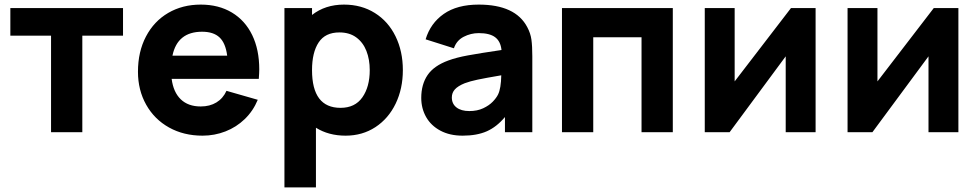

<svg xmlns="http://www.w3.org/2000/svg" viewBox="-20 -575 4258 835"><path d="M338 0H202V-420H25V-540H515V-420H338Z M726.5 -232Q734 -174 766.2 -143Q798.5 -112 853 -112Q892.5 -112 921.2 -129.5Q950 -147 965 -180L1101 -141Q1081 -92.5 1044.5 -57.2Q1008 -22 960.5 -3.5Q913 15 861 15Q779 15 715.2 -20.5Q651.5 -56 615.8 -119.5Q580 -183 580 -263Q580 -350 614.8 -416.2Q649.5 -482.5 711.5 -518.8Q773.5 -555 853 -555Q931 -555 988.5 -520.5Q1046 -486 1076.8 -422.5Q1107.5 -359 1107.5 -273.5Q1107.5 -260 1105.5 -232ZM730 -333H968Q961 -387.5 934.8 -412.2Q908.5 -437 859 -437Q751.5 -437 730 -333Z M1732 -270Q1732 -189.5 1700.8 -124.5Q1669.5 -59.5 1612.8 -22.2Q1556 15 1483 15Q1409 15 1354 -19.5V240H1217V-540H1337V-510Q1394.5 -555 1476 -555Q1552 -555 1610.2 -518.5Q1668.5 -482 1700.2 -417Q1732 -352 1732 -270ZM1588 -270Q1588 -316.5 1573.5 -353.5Q1559 -390.5 1529.5 -412.2Q1500 -434 1456 -434Q1394.5 -434 1365.8 -390.5Q1337 -347 1337 -270Q1337 -106 1461 -106Q1524 -106 1556 -151.8Q1588 -197.5 1588 -270Z M2295 -330V0H2176V-66Q2140 -23 2097 -4Q2054 15 1992 15Q1936 15 1895.2 -6.8Q1854.5 -28.5 1833.2 -66Q1812 -103.5 1812 -149Q1812 -208 1839.5 -248.5Q1867 -289 1930 -312Q1965 -325 2015.5 -334.2Q2066 -343.5 2161 -357.5Q2157 -395.5 2133.2 -413.2Q2109.5 -431 2062 -431Q2027.5 -431 1996.5 -415Q1965.5 -399 1954 -365L1831 -404Q1852 -474 1910 -514.5Q1968 -555 2062 -555Q2221.5 -555 2273 -457Q2287.5 -430 2291.2 -402.2Q2295 -374.5 2295 -330ZM2160 -247.5Q2089.5 -235.5 2056.5 -228.5Q2023.5 -221.5 2001 -213Q1971.5 -201 1958.2 -186.2Q1945 -171.5 1945 -151Q1945 -123.5 1965.2 -107.8Q1985.5 -92 2021 -92Q2055.5 -92 2081.5 -104.2Q2107.5 -116.5 2123.2 -133Q2139 -149.5 2146 -164Q2159 -190.5 2160 -247.5Z M2560 0H2424V-540H2906V0H2770V-413H2560Z M3420 -540H3527V0H3397V-330L3153 0H3045V-540H3175V-221Z M4041 -540H4148V0H4018V-330L3774 0H3666V-540H3796V-221Z"/></svg>

Font: Hauora ExtraBold
Style: Regular
Weight: 800
Designer: Wayne Shih
Foundry: WCYS
Version: Version 1.001